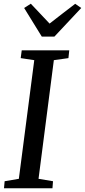

<svg xmlns="http://www.w3.org/2000/svg" viewBox="-20 -1014 458 1034"><path d="M1.5 0 5 -38 81.5 -51 164.5 -690 91.5 -701 97 -743H353L348.5 -701L270 -690L187.5 -51L265.5 -38L262.5 0ZM205 -817 110 -971 146 -994Q171.5 -967 196.8 -940.2Q222 -913.5 247 -887Q281 -913.5 315.5 -940.2Q350 -967 385 -993.5L417.5 -971L273 -817Z"/></svg>

Font: Merriweather 28pt
Style: Italic
Weight: 400
Italic angle: -7.8°
Version: Version 2.101